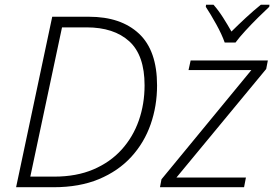

<svg xmlns="http://www.w3.org/2000/svg" viewBox="-20 -784 1148 804"><path d="M47.4 0 198.7 -713.9H352.5Q486.3 -713.9 562 -643.1Q637.7 -572.3 637.7 -426.3Q637.7 -340.3 610.8 -263.4Q584 -186.5 529.8 -127.2Q475.6 -67.9 394.3 -33.9Q313 0 204.6 0ZM106.9 -44.4H207Q300.3 -44.4 370.8 -74.5Q441.4 -104.5 489.3 -157.5Q537.1 -210.4 561.3 -279.5Q585.4 -348.6 585.4 -426.8Q585.4 -552.7 521.2 -611.1Q457 -669.4 342.3 -669.4H239.7ZM649.9 0 656.2 -33.2 1032.7 -490.7H769.5L778.3 -530.8H1101.6L1094.7 -495.1L718.8 -40.5H1009.8L1002 0ZM920.9 -606Q909.2 -639.6 885.5 -682.4Q861.8 -725.1 841.8 -755.4L842.8 -764.2H874Q894.5 -741.2 914.1 -710.4Q933.6 -679.7 949.2 -651.9Q977.1 -679.7 1009.8 -710Q1042.5 -740.2 1072.3 -764.2H1108.4L1107.4 -755.4Q1087.4 -736.8 1060.3 -710Q1033.2 -683.1 1007.6 -655.3Q981.9 -627.4 966.3 -606Z"/></svg>

Font: Open Sans Light
Style: Italic
Weight: 300
Italic angle: -12°
Designer: Monotype Design Team
Foundry: Monotype Imaging Inc.
Version: Version 3.003; ttfautohint (v1.8.4)